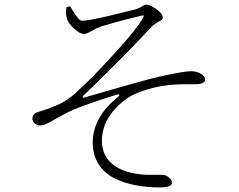

<svg xmlns="http://www.w3.org/2000/svg" viewBox="-20 -774 1040 836"><path d="M675.8 42Q618.2 42 568.4 32.2Q518.6 22.5 476.1 1Q433.6 -20.5 408.7 -60.1Q383.8 -99.6 383.8 -153.3Q383.8 -263.7 494.1 -352.5Q501 -358.4 499.5 -361.3Q498 -364.3 489.3 -362.3Q323.2 -310.5 267.6 -281.2Q249 -271.5 227.5 -259.3Q206.1 -247.1 196.3 -241.7Q186.5 -236.3 175.3 -231.9Q164.1 -227.5 155.3 -227.5Q143.6 -227.5 132.3 -235.8Q121.1 -244.1 121.1 -256.8Q121.1 -278.3 142.6 -285.2Q191.4 -299.8 226.6 -315.4Q278.3 -336.9 327.1 -385.7Q390.6 -444.3 483.4 -546.4Q576.2 -648.4 603.5 -697.3Q607.4 -705.1 605.5 -706.5Q603.5 -708 597.7 -706.1Q497.1 -682.6 418.9 -658.2Q395.5 -649.4 376 -637.7Q356.4 -626 345.7 -626Q328.1 -626 300.8 -650.9Q273.4 -675.8 269.5 -701.2Q265.6 -719.7 269.5 -742.2L285.2 -747.1Q315.4 -694.3 329.1 -686.5Q334 -683.6 338.9 -683.6Q351.6 -683.6 387.2 -690.4Q422.9 -697.3 455.1 -705.1Q487.3 -712.9 526.9 -722.7Q566.4 -732.4 570.3 -733.4Q586.9 -738.3 598.6 -746.1Q610.4 -753.9 617.2 -753.9Q632.8 -753.9 660.6 -734.4Q688.5 -714.8 688.5 -698.2Q688.5 -690.4 681.6 -686Q674.8 -681.6 661.1 -673.8Q647.5 -666 635.7 -653.3Q525.4 -533.2 370.1 -383.8Q351.6 -366.2 341.8 -356.4Q338.9 -353.5 339.8 -350.6Q340.8 -347.7 344.7 -348.6Q626 -430.7 682.6 -442.4Q782.2 -463.9 811.5 -463.9Q836.9 -463.9 855 -452.6Q873 -441.4 873 -427.7Q873 -407.2 827.1 -407.2Q759.8 -407.2 745.1 -406.2Q677.7 -402.3 616.7 -383.3Q555.7 -364.3 525.4 -339.8Q422.9 -261.7 423.8 -159.2Q424.8 -96.7 468.3 -60.5Q511.7 -24.4 586.9 -15.6Q616.2 -11.7 652.3 -12.7Q688.5 -13.7 695.3 -11.7Q706.1 -9.8 717.3 0.5Q728.5 10.7 728.5 21.5Q728.5 42 675.8 42Z"/></svg>

Font: GenYoMin TW TTF ExtraLight
Style: Regular
Weight: 250
Version: Version 1.300